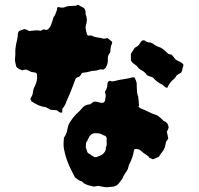

<svg xmlns="http://www.w3.org/2000/svg" viewBox="-20 -707 845 817"><path d="M457 -529Q458 -524 455.5 -519Q453 -514 452 -509Q450 -501 450 -494Q450 -490 449.5 -486.5Q449 -483 446 -480Q437 -468 439 -452Q439 -435 432 -424Q430 -417 424 -414Q419 -409 416 -411Q408 -413 399 -409.5Q390 -406 382 -406Q374 -406 366.5 -404Q359 -402 351 -400Q346 -399 341 -398.5Q336 -398 330 -397Q326 -393 324 -389Q322 -385 320 -383Q316 -380 311 -378.5Q306 -377 302 -373Q293 -348 283.5 -324Q274 -300 263 -276Q261 -271 259.5 -266.5Q258 -262 255 -258Q253 -254 250 -250Q247 -246 245 -243V-232Q245 -226 238 -228Q234 -228 232 -230Q230 -232 227 -234Q224 -236 221 -238L194 -240Q193 -242 189.5 -244Q186 -246 182 -247Q180 -248 178 -249.5Q176 -251 174 -251Q158 -253 143 -259.5Q128 -266 114 -276Q113 -278 111.5 -281Q110 -284 109 -286Q113 -294 116.5 -300.5Q120 -307 120 -314Q121 -327 129 -342Q138 -360 138 -382Q138 -388 137 -391Q137 -395 131 -398Q127 -399 122 -399.5Q117 -400 113 -401Q108 -403 104 -405.5Q100 -408 95 -409Q94 -411 91 -411Q87 -411 82.5 -410Q78 -409 74 -408Q68 -410 63 -412.5Q58 -415 53 -419Q52 -421 49 -424Q47 -433 45 -441.5Q43 -450 44 -459Q44 -465 45 -471.5Q46 -478 45 -484Q45 -491 45.5 -497Q46 -503 47 -509Q49 -523 52.5 -536.5Q56 -550 56 -564Q56 -566 58 -569.5Q60 -573 61 -575Q67 -577 73 -579.5Q79 -582 83 -583Q90 -583 94.5 -580Q99 -577 105 -575Q116 -576 128.5 -577.5Q141 -579 153 -576Q157 -578 160 -579.5Q163 -581 166 -582Q168 -582 169 -581.5Q170 -581 171 -581Q179 -577 186 -584Q193 -591 197 -600Q199 -605 200.5 -610.5Q202 -616 204 -621Q206 -629 208 -634Q215 -642 218 -653Q223 -664 224 -675Q227 -678 229 -677Q231 -676 233 -676Q244 -673 255 -676Q263 -680 271 -681Q279 -682 288 -682Q294 -682 300.5 -682.5Q307 -683 312 -687Q326 -678 337 -673Q344 -665 344 -657Q344 -654 344 -651Q344 -648 345 -644Q350 -632 349.5 -620.5Q349 -609 345 -597Q345 -593 344 -589Q345 -585 345.5 -581Q346 -577 347 -572Q349 -568 349 -564.5Q349 -561 351 -559Q356 -554 360 -555.5Q364 -557 371 -555Q382 -549 395.5 -547.5Q409 -546 422 -542Q427 -543 430 -543.5Q433 -544 437 -545Q442 -541 447 -537.5Q452 -534 457 -529ZM761 -431Q760 -426 758.5 -422Q757 -418 756 -413Q756 -409 754 -405Q752 -401 751 -398Q745 -394 738.5 -391Q732 -388 728 -381Q727 -377 723.5 -374Q720 -371 718 -369Q709 -362 702.5 -352.5Q696 -343 691 -332Q690 -334 687.5 -334.5Q685 -335 683 -336Q679 -339 676 -342.5Q673 -346 668 -348Q647 -358 631 -377Q625 -379 620.5 -381Q616 -383 612 -384Q610 -385 607.5 -386Q605 -387 604 -389Q596 -401 584 -407Q572 -413 564 -424Q561 -428 557.5 -430Q554 -432 551 -435Q543 -439 537 -450V-478Q541 -483 544.5 -489.5Q548 -496 553 -503Q560 -507 567 -512Q573 -517 576.5 -524.5Q580 -532 589 -536Q590 -535 595 -535Q606 -526 619 -526Q622 -526 625.5 -524Q629 -522 633 -520Q637 -516 643 -513Q648 -510 654 -508Q660 -506 664 -504Q668 -502 672 -499Q676 -496 680 -493Q684 -489 688 -485.5Q692 -482 696 -478Q699 -477 703 -476Q707 -475 711 -474Q715 -469 719 -464Q723 -459 727 -454Q736 -448 745.5 -444Q755 -440 761 -431ZM697 -168Q698 -165 697 -163Q696 -161 696 -159Q694 -155 693 -152.5Q692 -150 690 -146Q692 -139 693 -132.5Q694 -126 696 -118Q693 -112 689 -107.5Q685 -103 685 -95Q684 -91 683 -87.5Q682 -84 681 -79Q678 -70 670 -60Q664 -53 656 -40Q651 -38 645 -35Q639 -32 631 -29Q627 -31 623.5 -32.5Q620 -34 616 -35Q614 -39 613 -40Q603 -49 592 -55Q582 -63 574 -70Q568 -72 563 -73Q558 -74 553 -72Q550 -69 550 -68Q546 -38 531 -10Q527 -3 526 5Q523 18 514 28Q513 31 510.5 34.5Q508 38 506 41Q505 45 503 48.5Q501 52 499 56Q492 65 484.5 74.5Q477 84 463 87Q446 89 437.5 89.5Q429 90 421.5 88.5Q414 87 399 84Q390 85 378 87Q373 85 368 84Q363 83 358 82Q350 79 343.5 76.5Q337 74 332 68Q330 65 323 63Q316 61 310.5 56.5Q305 52 299 48Q297 43 293.5 37Q290 31 288 26Q275 2 266 -22.5Q257 -47 252 -74Q250 -86 250.5 -98Q251 -110 252 -121Q254 -124 256.5 -128Q259 -132 261 -136Q263 -142 265 -148.5Q267 -155 268 -162Q271 -179 281 -192Q288 -202 291.5 -207Q295 -212 301 -218Q307 -224 319 -235Q321 -238 327 -244Q340 -262 362 -263Q365 -263 366 -265Q368 -267 371.5 -269Q375 -271 378 -274Q387 -276 399 -272Q411 -268 419 -270Q426 -272 427.5 -282.5Q429 -293 430 -300Q429 -304 428.5 -307.5Q428 -311 427 -315Q427 -319 429 -321Q437 -334 437 -348Q437 -358 444 -362Q447 -364 450 -362.5Q453 -361 457 -361H462Q472 -363 481.5 -365.5Q491 -368 500 -369Q523 -372 544 -378Q546 -379 548.5 -378Q551 -377 553 -376Q560 -362 561 -356Q562 -350 562 -337Q562 -327 563 -316.5Q564 -306 568 -296Q569 -292 569 -288Q569 -284 570 -279Q570 -275 570.5 -269Q571 -263 572 -258L569 -255Q569 -252 572 -251V-252Q572 -252 573.5 -249.5Q575 -247 576 -247Q594 -240 611 -231.5Q628 -223 646 -217Q647 -216 648.5 -216Q650 -216 651 -215Q656 -211 661.5 -206.5Q667 -202 672 -197Q674 -193 677.5 -192Q681 -191 684 -189Q695 -182 697 -168ZM434 -120Q431 -129 424 -130Q418 -132 413.5 -135Q409 -138 402 -139Q392 -141 382 -140Q372 -139 365 -132Q360 -127 355.5 -116.5Q351 -106 347 -101Q346 -99 345.5 -90Q345 -81 345 -79Q350 -67 351 -62Q352 -57 357 -54Q363 -51 372.5 -44Q382 -37 389 -38Q393 -39 399 -42Q405 -45 409 -46Q419 -51 425.5 -60.5Q432 -70 430 -79Q435 -87 434 -99Q433 -111 434 -120Z"/></svg>

Font: Darumadrop One
Style: Regular
Weight: 400
Version: Version 1.000